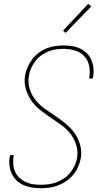

<svg xmlns="http://www.w3.org/2000/svg" viewBox="-20 -982 540 1010"><path d="M195 8Q171 8 148 4.5Q125 1 104.5 -8Q84 -17 68 -32Q52 -47 42.5 -67Q33 -87 30 -110Q27 -133 31 -157Q32 -159 32.5 -161.5Q33 -164 33 -166H53Q52 -164 51.5 -162Q51 -160 51 -158Q48 -137 50 -116Q52 -95 60 -77.5Q68 -60 82.5 -46.5Q97 -33 115 -24.5Q133 -16 153.5 -13Q174 -10 195 -10Q216 -10 237 -13Q258 -16 278 -23.5Q298 -31 317 -44Q336 -57 350 -74.5Q364 -92 373 -112Q382 -132 386 -153Q391 -189 380 -222.5Q369 -256 348 -281.5Q327 -307 299.5 -326.5Q272 -346 244 -365Q216 -384 189.5 -405Q163 -426 144 -454Q125 -482 115.5 -516Q106 -550 112 -586Q116 -608 125.5 -629.5Q135 -651 149.5 -670Q164 -689 183.5 -704Q203 -719 225 -727.5Q247 -736 269.5 -739.5Q292 -743 314 -743Q337 -743 359.5 -739.5Q382 -736 401.5 -726.5Q421 -717 436.5 -702Q452 -687 460.5 -667Q469 -647 471.5 -624.5Q474 -602 470 -579Q469 -576 468.5 -574Q468 -572 468 -569H449Q449 -571 449.5 -573.5Q450 -576 450 -578Q455 -608 448.5 -637.5Q442 -667 422.5 -687.5Q403 -708 374 -716.5Q345 -725 314 -725Q294 -725 273.5 -722Q253 -719 233.5 -711Q214 -703 196 -690Q178 -677 165 -659.5Q152 -642 143.5 -622.5Q135 -603 132 -583Q126 -547 136.5 -513.5Q147 -480 168.5 -454Q190 -428 217.5 -408.5Q245 -389 273 -370.5Q301 -352 327 -330.5Q353 -309 372.5 -281.5Q392 -254 401.5 -220Q411 -186 405 -150Q401 -127 391 -104.5Q381 -82 365.5 -63Q350 -44 329.5 -30Q309 -16 286.5 -7Q264 2 241 5Q218 8 195 8ZM325 -809 312 -821 444 -962 460 -948Z"/></svg>

Font: Iosevka Curly Thin Oblique
Style: Regular
Weight: 100
Italic angle: -9°
Monospace: yes
Designer: Belleve Invis
Foundry: Belleve Invis
Version: Version 11.1.0; ttfautohint (v1.8.3)